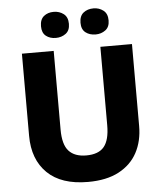

<svg xmlns="http://www.w3.org/2000/svg" viewBox="-61 -978 879 1041"><g transform="rotate(-5 378.5 -457.5)"><path d="M678 -268Q678 -186 644.5 -123.5Q611 -61 544 -25.5Q477 10 376 10Q231 10 155 -64Q79 -138 79 -267V-714H252V-286Q252 -204 284 -169Q316 -134 379 -134Q446 -134 476 -170.5Q506 -207 506 -287V-714H678ZM195 -853Q195 -890 216.5 -907.5Q238 -925 270 -925Q301 -925 324 -907.5Q347 -890 347 -853Q347 -817 324 -800Q301 -783 270 -783Q238 -783 216.5 -800Q195 -817 195 -853ZM410 -853Q410 -890 432 -907.5Q454 -925 487 -925Q517 -925 540 -907.5Q563 -890 563 -853Q563 -817 540 -800Q517 -783 487 -783Q454 -783 432 -800Q410 -817 410 -853Z"/></g></svg>

Font: Noto Sans Thaana ExtraBold
Style: Regular
Weight: 800
Designer: David Williams
Foundry: Google Inc.
Version: Version 3.001; ttfautohint (v1.8.4.7-5d5b)